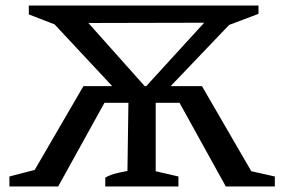

<svg xmlns="http://www.w3.org/2000/svg" viewBox="-20 -673 1028 693"><path d="M429 -315 177 -585 84 -621V-653H913V-623L807 -583L551 -315ZM14 0V-36L145 -70L81 -18L281 -362L372 -329L190 0ZM360 0V-32Q378 -42 398 -47Q418 -52 440 -56L444 -337H542V-55L624 -36V0ZM281 -302V-362H709L707 -302ZM795 0 613 -329 709 -362 887 -55 972 -36V0ZM505 -359 717 -591 299 -590Z"/></svg>

Font: Piazzolla 24pt Medium
Style: Regular
Weight: 500
Designer: Juan Pablo del Peral
Foundry: Huerta Tipografica
Version: Version 2.005